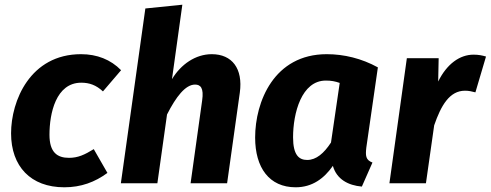

<svg xmlns="http://www.w3.org/2000/svg" viewBox="-20 -778 2083 815"><path d="M324 -548C108 -548 27 -350 27 -212C27 -72 110 17 253 17C324 17 383 -5 436 -44L378 -145C339 -121 311 -108 273 -108C223 -108 190 -131 190 -206C190 -296 217 -427 325 -427C359 -427 388 -417 417 -390L494 -480C450 -525 392 -548 324 -548Z M879 -548C810 -548 748 -505 710 -442L754 -758L597 -742L493 0H648L689 -292C727 -367 767 -419 808 -419C831 -419 846 -405 838 -351L789 0H944L998 -385C1012 -487 965 -548 879 -548Z M1367 -548C1143 -548 1063 -346 1063 -194C1063 -66 1123 17 1235 17C1306 17 1356 -21 1393 -74C1409 -17 1458 9 1516 14L1561 -88C1532 -99 1531 -117 1535 -152L1584 -492C1515 -530 1440 -548 1367 -548ZM1363 -436C1386 -436 1402 -433 1422 -426L1385 -173C1355 -127 1322 -99 1284 -99C1249 -99 1224 -120 1224 -195C1224 -298 1260 -436 1363 -436Z M1990 -546C1932 -546 1877 -507 1840 -432L1842 -531H1707L1633 0H1788L1823 -246C1852 -330 1888 -393 1954 -393C1970 -393 1982 -390 1998 -386L2043 -538C2026 -543 2011 -546 1990 -546Z"/></svg>

Font: Fira Sans
Style: Bold Italic
Weight: 700
Italic angle: -8°
Designer: bBox Type GmbH & Carrois Corporate GbR & Edenspiekermann AG
Foundry: bBox Type GmbH & Carrois Corporate GbR & Edenspiekermann AG
Version: Version 4.301;PS 004.301;hotconv 1.0.88;makeotf.lib2.5.64775